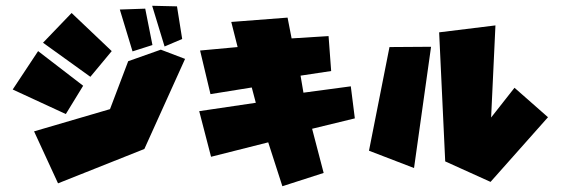

<svg xmlns="http://www.w3.org/2000/svg" viewBox="-20 -630 1943 665"><path d="M507 -610 550 -469 611 -495 593 -608ZM395 -597 439 -452 508 -474 483 -600ZM621 -426 480 -114 181 5 98 -175 361 -252 424 -418 537 -458ZM129 -482 228 -585 367 -453 293 -364ZM112 -453 268 -333 208 -235 24 -320Z M781 -554 803 -467 673 -455 709 -304 852 -327 866 -274 670 -245 711 -87 909 -137 958 15 1101 -31 1061 -184 1209 -220 1195 -331 1031 -309 1021 -368 1127 -384 1118 -505 990 -497 976 -569Z M1501 -518 1522 -71 1679 0 1878 -224 1762 -326 1681 -223 1696 -542ZM1329 -467 1258 -108 1414 -48 1473 -468Z"/></svg>

Font: Super Mario
Style: Regular
Weight: 400
Version: Version 1.0